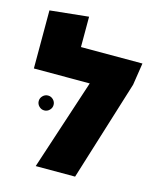

<svg xmlns="http://www.w3.org/2000/svg" viewBox="-114 -842 768 923"><g transform="rotate(15 270.5 -380.0)"><path d="M214 -609H520L503 -499L348 0H152L300 -451H22V-740L214 -760ZM122 -269Q107 -269 96 -280Q85 -291 85 -306Q85 -321 96 -332Q107 -343 122 -343Q137 -343 148 -332Q159 -321 159 -306Q159 -291 148 -280Q137 -269 122 -269Z"/></g></svg>

Font: Noto Sans Hebrew SemiCondensed Black
Style: Regular
Weight: 900
Width: 4
Designer: Ben Nathan
Foundry: Google LLC
Version: Version 3.001; ttfautohint (v1.8.4.7-5d5b)